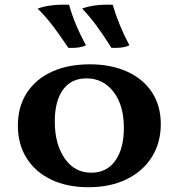

<svg xmlns="http://www.w3.org/2000/svg" viewBox="-20 -777 750 806"><path d="M55 -250Q55 -329 92.5 -387Q130 -445 198 -476Q266 -507 357 -507Q446 -507 513.5 -476.5Q581 -446 618 -389.5Q655 -333 655 -256Q655 -178 617.5 -118Q580 -58 511.5 -24.5Q443 9 351 9Q262 9 195 -23Q128 -55 91.5 -113.5Q55 -172 55 -250ZM500 -240Q500 -335 456.5 -391.5Q413 -448 343 -448Q279 -448 244.5 -400.5Q210 -353 210 -267Q210 -172 251.5 -112Q293 -52 363 -52Q428 -52 464 -102.5Q500 -153 500 -240ZM138 -741Q191 -760 270 -757Q293 -674 341 -587Q316 -574 267 -576Q231 -630 202.5 -667.5Q174 -705 138 -741ZM325 -741Q375 -760 453 -757Q479 -670 523 -587Q499 -574 448 -576Q415 -628 387 -666.5Q359 -705 325 -741Z"/></svg>

Font: Vollkorn SC
Style: Bold
Weight: 700
Designer: Friedrich Althausen
Foundry: Friedrich Althausen
Version: Version 4.015